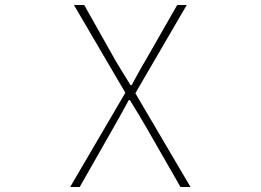

<svg xmlns="http://www.w3.org/2000/svg" viewBox="-20 -746 1040 766"><path d="M260 0H298L430 -232C450 -267 470 -303 494 -347H498C525 -303 547 -267 567 -232L700 0H740L520 -374L725 -726H687L560 -504C540 -471 527 -446 505 -406H501C476 -446 461 -471 441 -504L316 -726H275L480 -376Z"/></svg>

Font: Harano Aji Gothic ExtraLight
Style: Regular
Weight: 250
Foundry: Masamichi Hosoda
Version: HaranoAjiGothic-ExtraLight version 20230610;ttx 4.39.4